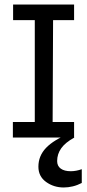

<svg xmlns="http://www.w3.org/2000/svg" viewBox="-20 -609 385 850"><path d="M38 -589H308V-520H215L213 -69H308V0H37V-69H134V-520H38ZM288 -18 309 0Q269 22 251 47.5Q233 73 233 104Q233 126 249 137.5Q265 149 293 149Q317 149 342 140V201Q323 211 302.5 216Q282 221 262 221Q218 221 184 196.5Q150 172 150 129Q150 81 184 45.5Q218 10 288 -18Z"/></svg>

Font: Podkova
Style: Regular
Weight: 400
Designer: Ilya Yudin
Foundry: Cyreal (www.cyreal.org)
Version: Version 2.103